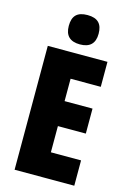

<svg xmlns="http://www.w3.org/2000/svg" viewBox="-138 -1003 719 1069"><g transform="rotate(15 221.5 -468.5)"><path d="M229 -937C169 -937 143 -909 143 -852C143 -796 172 -768 229 -768C286 -768 315 -796 315 -852C315 -908 289 -937 229 -937ZM403 0V-146H229V-297H390V-441H229V-570H403V-714H59V0Z"/></g></svg>

Font: Noto Sans Thai ExtCond Blk
Style: Regular
Weight: 900
Width: 2
Designer: Monotype Design Team
Foundry: Monotype Imaging Inc.
Version: Version 2.002